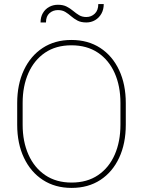

<svg xmlns="http://www.w3.org/2000/svg" viewBox="-20 -918 706 948"><path d="M601.1 -302.2Q601.1 -209.5 568.4 -139.2Q535.6 -68.8 475.6 -29.5Q415.5 9.8 333.5 9.8Q252 9.8 191.7 -29.5Q131.3 -68.8 98.1 -139.2Q64.9 -209.5 64.9 -302.2V-408.7Q64.9 -501.5 97.9 -571.8Q130.9 -642.1 190.9 -681.4Q251 -720.7 332.5 -720.7Q414.6 -720.7 474.9 -681.4Q535.2 -642.1 568.1 -571.8Q601.1 -501.5 601.1 -408.7ZM574.7 -409.7Q574.7 -493.2 546.1 -557.4Q517.6 -621.6 463.4 -658Q409.2 -694.3 332.5 -694.3Q256.3 -694.3 202.6 -658Q148.9 -621.6 120.4 -557.4Q91.8 -493.2 91.8 -409.7V-302.2Q91.8 -218.8 120.6 -154.3Q149.4 -89.8 203.4 -53.2Q257.3 -16.6 333.5 -16.6Q410.2 -16.6 464.1 -53.2Q518.1 -89.8 546.4 -154.3Q574.7 -218.8 574.7 -302.2ZM207 -807.1H180.2Q180.2 -834 191.7 -853.5Q203.1 -873 222.7 -883.8Q242.2 -894.5 266.1 -894.5Q291.5 -894.5 309.1 -885.5Q326.7 -876.5 341.1 -864.3Q355.5 -852.1 370.6 -843Q385.7 -834 406.2 -834Q430.7 -834 448 -850.6Q465.3 -867.2 465.3 -897.9H492.2Q492.2 -871.1 480.7 -850.6Q469.2 -830.1 449.7 -818.6Q430.2 -807.1 406.2 -807.1Q379.9 -807.1 362.5 -816.4Q345.2 -825.7 331.5 -837.6Q317.9 -849.6 302.7 -858.9Q287.6 -868.2 266.1 -868.2Q241.7 -868.2 224.4 -853Q207 -837.9 207 -807.1Z"/></svg>

Font: Heebo Thin
Style: Regular
Weight: 250
Designer: Oded Ezer
Foundry: Ezer Type House
Version: Version 3.100